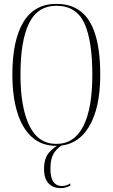

<svg xmlns="http://www.w3.org/2000/svg" viewBox="-20 -745 584 994"><path d="M271 10Q195 10 144.5 -36Q94 -82 69 -165Q44 -248 44 -359Q44 -536 101 -630.5Q158 -725 272 -725Q387 -725 443 -635Q499 -545 499 -358Q499 -184 439.5 -87Q380 10 271 10ZM271 0Q365 0 411.5 -92Q458 -184 458 -358Q458 -535 416.5 -625Q375 -715 272 -715Q175 -715 130.5 -625Q86 -535 86 -358Q86 -189 132 -94.5Q178 0 271 0ZM295 229Q255 229 231.5 204.5Q208 180 208 129Q208 73 235.5 43Q263 13 293 0H313Q283 14 262 43.5Q241 73 241 129Q241 175 256.5 196.5Q272 218 299 218Q308 218 319.5 215.5Q331 213 344 205V216Q320 229 295 229Z"/></svg>

Font: Noto Serif Display ExtraCondensed ExtraLight
Style: Regular
Weight: 200
Width: 2
Designer: Monotype Design Team
Foundry: Monotype Imaging Inc.
Version: Version 2.009